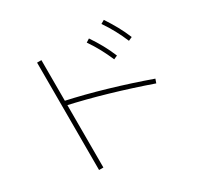

<svg xmlns="http://www.w3.org/2000/svg" viewBox="-178 -1026 1355 1307"><g transform="rotate(-30 500.0 -372.5)"><path d="M711 -539Q689 -590 664 -636.5Q639 -683 606 -731L633 -748Q666 -699 692 -652Q718 -605 740 -552ZM861 -598Q839 -650 814 -696.5Q789 -743 756 -791L784 -807Q816 -758 842 -711.5Q868 -665 890 -611ZM877 -254Q720 -309 562 -355Q404 -401 262 -432L269 -465Q413 -434 573.5 -387Q734 -340 888 -285ZM245 62V-782H279V62Z"/></g></svg>

Font: M PLUS 1 Thin ExtraLight
Style: Regular
Weight: 250
Version: Version 1.001